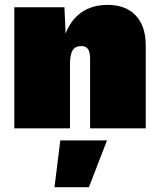

<svg xmlns="http://www.w3.org/2000/svg" viewBox="-20 -530 660 793"><path d="M39.1 0V-500H246.1L251 -391.1Q272.9 -448.7 316.9 -479.2Q360.8 -509.8 424.8 -509.8Q499.5 -509.8 540.8 -465.8Q582 -421.9 582 -341.8V0H352.1V-285.2Q352.1 -315.4 343.3 -327.6Q334.5 -339.8 315.9 -339.8Q291 -339.8 280 -322.3Q269 -304.7 269 -264.2V0ZM421.9 49.8 347.2 243.2H205.1L229 49.8Z"/></svg>

Font: Work Sans Black
Style: Regular
Weight: 900
Designer: Wei Huang
Foundry: Wei Huang
Version: Version 2.012